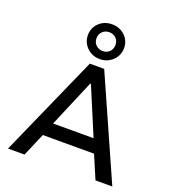

<svg xmlns="http://www.w3.org/2000/svg" viewBox="-173 -1126 1127 1256"><g transform="rotate(20 391.0 -498.5)"><path d="M28 0 341 -705H441L754 0H637L552 -199L604 -161H177L228 -199L143 0ZM388 -583 239 -231 214 -255H567L541 -231L393 -583ZM391 -755Q355 -755 326.5 -771.5Q298 -788 281.5 -815.5Q265 -843 265 -877Q265 -911 281.5 -938Q298 -965 326 -981Q354 -997 391 -997Q427 -997 455.5 -981Q484 -965 500.5 -938Q517 -911 517 -876Q517 -843 500.5 -815.5Q484 -788 455.5 -771.5Q427 -755 391 -755ZM391 -811Q420 -811 438.5 -829.5Q457 -848 457 -877Q457 -905 438.5 -923.5Q420 -942 391 -942Q363 -942 344 -923.5Q325 -905 325 -877Q325 -848 344 -829.5Q363 -811 391 -811Z"/></g></svg>

Font: Nunito Sans 7pt SemiBold
Style: Regular
Weight: 600
Designer: Vernon Adams
Foundry: Vernon Adams
Version: Version 3.101;gftools[0.9.27]